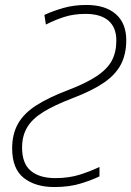

<svg xmlns="http://www.w3.org/2000/svg" viewBox="-20 -744 529 774"><path d="M199 10Q122 10 75.5 -27Q29 -64 29 -146Q29 -204 53 -246Q77 -288 127.5 -320Q178 -352 255 -381Q328 -409 370.5 -437.5Q413 -466 431 -500Q449 -534 449 -581Q449 -633 417.5 -660.5Q386 -688 325 -688Q278 -688 240 -676Q202 -664 165 -645L159 -684Q194 -700 236 -712Q278 -724 328 -724Q405 -724 447 -687Q489 -650 489 -582Q489 -526 467.5 -484.5Q446 -443 398.5 -410.5Q351 -378 272 -348Q199 -320 154.5 -292.5Q110 -265 89.5 -230.5Q69 -196 69 -149Q69 -85 104 -55.5Q139 -26 203 -26Q259 -26 303.5 -40.5Q348 -55 381 -71V-33Q355 -20 308 -5Q261 10 199 10Z"/></svg>

Font: Noto Sans Disp ExtLt
Style: Italic
Weight: 200
Italic angle: -12°
Designer: Monotype Design Team
Foundry: Monotype Imaging Inc.
Version: Version 2.000;GOOG;noto-source:20170915:90ef993387c0